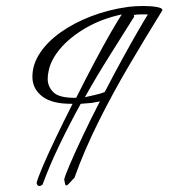

<svg xmlns="http://www.w3.org/2000/svg" viewBox="-20 -601 608 640"><path d="M111 19Q104 19 102 9Q105 -5 121.5 -44Q138 -83 164.5 -138.5Q191 -194 222 -255Q154 -254 121 -279.5Q88 -305 88 -345Q88 -386 113 -424Q138 -462 182.5 -493.5Q227 -525 284.5 -547Q342 -569 407 -578Q431 -581 458 -581Q484 -581 503.5 -577.5Q523 -574 521 -566Q521 -565 519 -563Q467 -479 411.5 -385Q356 -291 308 -194.5Q260 -98 228 -8Q226 -7 215.5 5Q205 17 202 17Q198 18 196.5 10Q195 2 194 -3Q197 -16 213.5 -54.5Q230 -93 256 -148Q282 -203 313 -263L286 -258Q276 -257 267.5 -256.5Q259 -256 249 -255Q211 -186 178 -117.5Q145 -49 122 14Q120 15 117.5 17Q115 19 113 19ZM234 -275Q265 -337 295.5 -394.5Q326 -452 350.5 -494.5Q375 -537 386 -553Q317 -538 264.5 -507Q212 -476 180.5 -438.5Q149 -401 142 -364Q139 -351 139 -338Q139 -312 158.5 -293Q178 -274 234 -275ZM263 -277Q280 -281 296.5 -284.5Q313 -288 329 -294Q359 -352 387.5 -404Q416 -456 438.5 -495Q461 -534 473 -553Q461 -553 449 -553Q437 -553 426 -551Q427 -550 427 -545Q427 -543 425 -542Q387 -481 345.5 -415.5Q304 -350 263 -277Z"/></svg>

Font: Hurricane
Style: Regular
Weight: 400
Designer: Robert E. Leuschke
Foundry: Robert E. Leuschke
Version: Version 1.010; ttfautohint (v1.8.3)